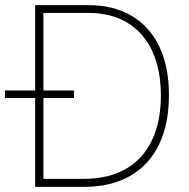

<svg xmlns="http://www.w3.org/2000/svg" viewBox="-41 -727 736 747"><path d="M95.7 0V-345.7H-21.5V-375H95.7V-707H302.7Q400.9 -707 471.4 -665.3Q542 -623.5 579.3 -544.7Q616.7 -465.8 616.2 -356.4Q616.2 -244.1 577.4 -164.1Q538.6 -84 464.4 -42Q390.1 0 286.1 0ZM286.1 -31.2Q381.3 -31.2 448.5 -69.8Q515.6 -108.4 550.3 -181.4Q585 -254.4 585 -356.4Q584.5 -456.5 551.3 -528.3Q518.1 -600.1 454.8 -638.4Q391.6 -676.8 302.7 -676.8H127.9V-375H247.1V-345.7H127.9V-31.2Z"/></svg>

Font: Pretendard GOV Thin
Style: Regular
Weight: 100
Designer: Base glyphs from Inter by Rasmus Andersson; Hangeul glyphs from Noto Sans CJK(Source Han Sans) by Jang Soo-young and Kan
Foundry: Kil Hyung-jin
Version: Version 1.309